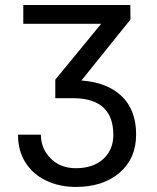

<svg xmlns="http://www.w3.org/2000/svg" viewBox="-20 -548 622 761"><path d="M380.9 -453.6H72.3V-528.3H496.6L497.1 -470.7L302.7 -229Q406.2 -221.2 462.9 -166.3Q519.5 -111.3 519.5 -15.1Q519.5 80.1 454.1 136.5Q388.7 192.9 280.3 192.9Q215.8 192.9 163.3 168Q110.8 143.1 81.1 96.4Q51.3 49.8 51.3 -14.2H142.1Q142.1 41 180.7 79.8Q219.2 118.7 280.3 118.7Q349.1 118.7 389.2 82.3Q429.2 45.9 429.2 -13.2Q429.2 -154.8 277.3 -158.7H199.2V-232.4Z"/></svg>

Font: Roboto-ThirdPerson-AD3FC
Style: ThirdPerson-AD3FC
Weight: 400
Designer: Google
Version: Version 2.137; 2017